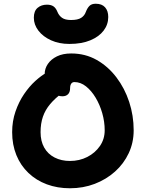

<svg xmlns="http://www.w3.org/2000/svg" viewBox="-20 -997 780 1027"><path d="M354 10Q287 10 230.5 -11Q174 -32 132 -72Q90 -112 67.5 -167.5Q45 -223 45 -290Q45 -349 63 -401Q81 -453 109 -494Q137 -535 169 -564Q201 -593 229.5 -608.5Q258 -624 276 -624Q298 -624 311.5 -617.5Q325 -611 337 -593Q358 -565 349 -541.5Q340 -518 316 -502Q275 -472 248.5 -440.5Q222 -409 209.5 -372.5Q197 -336 197 -290Q197 -242 216.5 -207.5Q236 -173 272 -154.5Q308 -136 354 -136Q405 -136 447 -157.5Q489 -179 514.5 -216Q540 -253 540 -300Q540 -346 527 -391.5Q514 -437 491.5 -474.5Q469 -512 440 -535Q411 -558 378 -558Q367 -558 361 -549.5Q355 -541 355 -526Q355 -504 344 -493Q333 -482 314 -482Q291 -482 269 -495.5Q247 -509 233 -535.5Q219 -562 219 -601Q219 -630 236 -655Q253 -680 284.5 -695.5Q316 -711 361 -711Q436 -711 497 -676.5Q558 -642 602.5 -583.5Q647 -525 671 -452Q695 -379 695 -300Q695 -234 668.5 -177.5Q642 -121 595 -79Q548 -37 486.5 -13.5Q425 10 354 10ZM351 -762Q296 -762 253 -781.5Q210 -801 185.5 -833Q161 -865 161 -902Q161 -938 181 -955Q201 -972 231 -972Q253 -972 266 -963Q279 -954 287 -934Q295 -914 311.5 -902Q328 -890 360 -890Q396 -890 414 -901.5Q432 -913 439 -933Q447 -954 458.5 -965.5Q470 -977 492 -977Q525 -977 542 -958Q559 -939 559 -906Q559 -866 534.5 -833.5Q510 -801 463.5 -781.5Q417 -762 351 -762Z"/></svg>

Font: Shantell Sans
Style: Bold
Weight: 700
Designer: Stephen Nixon, Anya Danilova, Shantell Martin
Foundry: Arrow Type
Version: Version 1.011;[c5ecc13dd]